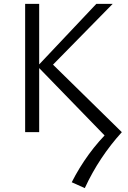

<svg xmlns="http://www.w3.org/2000/svg" viewBox="-20 -678 655 985"><path d="M415 287 348 257Q386 182 435.5 114Q485 46 548 -15L541 42L172 -338L474 -658H558L231 -325L237 -361L605 0Q547 64 499.5 135.5Q452 207 415 287ZM109 0V-658H181V0Z"/></svg>

Font: Ysabeau Office
Style: Regular
Weight: 400
Designer: Christian Thalmann (Catharsis Fonts)
Version: Version 2.001;gftools[0.9.30]; featfreeze: tnum,lnum,ss02